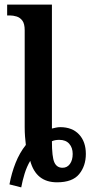

<svg xmlns="http://www.w3.org/2000/svg" viewBox="-20 -780 404 832"><path d="M21 19Q30 -30 47.5 -74Q65 -118 92 -152Q90 -169 88.5 -188Q87 -207 87 -229V-649Q87 -677 77 -690.5Q67 -704 52 -708.5Q37 -713 24 -713H11V-760H205V-223Q213 -225 222.5 -227Q232 -229 241 -229Q293 -229 322.5 -197.5Q352 -166 352 -113Q352 -61 323 -25.5Q294 10 227 10Q136 10 111 -83Q96 -58 86.5 -27Q77 4 72 32ZM251 -53Q271 -53 283 -69.5Q295 -86 295 -113Q295 -140 280 -157Q265 -174 237 -174Q218 -174 205 -168Q205 -100 215.5 -76.5Q226 -53 251 -53Z"/></svg>

Font: Noto Serif Condensed SemiBold
Style: Regular
Weight: 600
Width: 3
Designer: Monotype Design Team
Foundry: Monotype Imaging Inc.
Version: Version 2.013